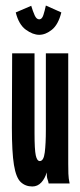

<svg xmlns="http://www.w3.org/2000/svg" viewBox="-20 -664 290 695"><path d="M97 11Q72 11 55 -5Q38 -21 30.5 -67Q23 -113 23 -202L24 -471H105V-182Q105 -122 109.5 -101.5Q114 -81 124 -81Q138 -81 142 -112Q146 -143 146 -195V-471H227V-71Q227 -53 227.5 -35.5Q228 -18 232 0H156Q155 -7 152 -15Q149 -23 149 -40Q143 -18 129.5 -3.5Q116 11 97 11ZM146 -644 202 -619Q191 -575 168 -556.5Q145 -538 122 -538Q99 -538 73.5 -556.5Q48 -575 37 -619L93 -643Q99 -623 105.5 -608.5Q112 -594 122 -594Q132 -594 137 -609.5Q142 -625 146 -644Z"/></svg>

Font: Inconsolata UltraCondensed Black
Style: Regular
Weight: 900
Width: 1
Monospace: yes
Designer: Raph Levien, Cyreal, Brenton Simpson
Foundry: Raph Levien, Cyreal, Google
Version: Version 3.001; ttfautohint (v1.8.2.53-6de2)